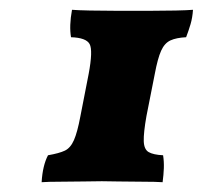

<svg xmlns="http://www.w3.org/2000/svg" viewBox="-20 -780 414 392"><path d="M65 -408Q67 -442 78 -463Q101 -467 112.5 -472.5Q124 -478 131 -494Q138 -510 144 -542L161 -629Q170 -677 163 -690Q156 -703 125 -704Q121 -727 127 -760Q139 -759 164 -758.5Q189 -758 214 -758Q239 -758 250 -758Q266 -758 290.5 -758Q315 -758 338.5 -758.5Q362 -759 374 -760Q373 -744 369 -730.5Q365 -717 360 -704Q340 -703 328 -697.5Q316 -692 309 -676.5Q302 -661 296 -629L279 -543Q273 -509 273.5 -492Q274 -475 283.5 -469.5Q293 -464 313 -463Q315 -450 314.5 -436.5Q314 -423 312 -408Q298 -409 272 -409Q246 -409 222 -409.5Q198 -410 188 -410Q175 -410 150.5 -409.5Q126 -409 102 -409Q78 -409 65 -408Z"/></svg>

Font: Vollkorn Black
Style: Italic
Weight: 900
Italic angle: -11°
Designer: Friedrich Althausen
Foundry: Friedrich Althausen
Version: Version 5.000; ttfautohint (v1.8.3)